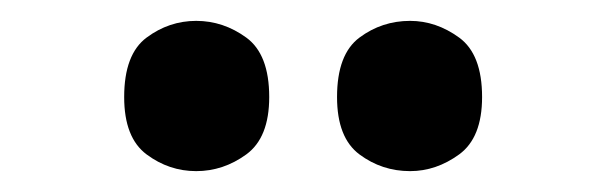

<svg xmlns="http://www.w3.org/2000/svg" viewBox="-20 -781 582 184"><path d="M373 -617Q346 -617 324.5 -633Q303 -649 303 -688Q303 -729 324.5 -745Q346 -761 373 -761Q398 -761 420 -745Q442 -729 442 -688Q442 -649 420 -633Q398 -617 373 -617ZM168 -617Q142 -617 120.5 -633Q99 -649 99 -688Q99 -729 120.5 -745Q142 -761 168 -761Q194 -761 216 -745Q238 -729 238 -688Q238 -649 216 -633Q194 -617 168 -617Z"/></svg>

Font: Noto Serif Lao SemiCondensed Black
Style: Regular
Weight: 900
Width: 4
Designer: Monotype Design Team
Foundry: Monotype Imaging Inc.
Version: Version 2.003; ttfautohint (v1.8.4.7-5d5b)